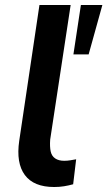

<svg xmlns="http://www.w3.org/2000/svg" viewBox="-20 -739 430 769"><path d="M197 10Q115 10 79.5 -38Q44 -86 57 -175L138 -719H263L181 -180Q179 -151 183 -132.5Q187 -114 201 -104.5Q215 -95 237 -95Q250 -95 261.5 -97Q273 -99 285 -101L273 -1Q255 4 236.5 7Q218 10 197 10ZM274 -521 304 -719H390L335 -521Z"/></svg>

Font: Nunitoga
Style: Bold Italic
Weight: 700
Italic angle: -9°
Designer: Vernon Adams
Foundry: Vernon Adams
Version: Version 1.0